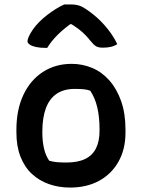

<svg xmlns="http://www.w3.org/2000/svg" viewBox="-20 -835 640 866"><path d="M303 -547Q352 -547 396 -528.5Q440 -510 473.5 -472Q507 -434 526.5 -378.5Q546 -323 546 -250V-237Q546 -162 514.5 -106Q483 -50 427 -19.5Q371 11 296 11Q245 11 201 -4.5Q157 -20 124 -50.5Q91 -81 72.5 -128Q54 -175 54 -238V-250Q54 -340 85.5 -407Q117 -474 173.5 -510.5Q230 -547 303 -547ZM317 -434Q268 -434 235.5 -412Q203 -390 187 -347Q171 -304 171 -242V-235Q171 -200 178 -167.5Q185 -135 202 -110Q220 -105 238 -103.5Q256 -102 279 -102Q331 -102 364 -118Q397 -134 413 -166Q429 -198 429 -246V-252Q429 -306 419 -349.5Q409 -393 387 -426Q373 -431 356.5 -432.5Q340 -434 317 -434ZM270 -815Q277 -815 282.5 -815Q288 -815 298 -815Q321 -815 338 -809.5Q355 -804 382 -784Q399 -772 416.5 -756.5Q434 -741 450.5 -722.5Q467 -704 482 -682.5Q497 -661 509 -636Q495 -627 479.5 -623.5Q464 -620 443 -620Q424 -620 413 -626.5Q402 -633 386 -653Q369 -675 345 -695.5Q321 -716 277 -741L333 -726H267L321 -743Q271 -709 240.5 -678.5Q210 -648 193 -619H187Q160 -619 142 -623Q124 -627 114 -634Q104 -641 104 -649Q104 -657 110 -670.5Q116 -684 129 -703Q141 -720 157.5 -736.5Q174 -753 193.5 -768Q213 -783 232.5 -795Q252 -807 270 -815Z"/></svg>

Font: Recursive Monospace Casual SemiBold
Style: Regular
Weight: 600
Version: Version 1.047